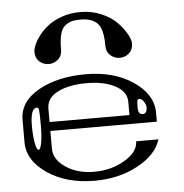

<svg xmlns="http://www.w3.org/2000/svg" viewBox="-55 -845 860 898"><g transform="rotate(-5 375.0 -396.0)"><path d="M250 -625Q250 -595.7 231 -579.1Q211.9 -562.5 187.5 -562.5Q162.1 -562.5 143.6 -579.1Q125 -595.7 125 -625Q125 -637.7 133.3 -657.7Q141.6 -677.7 159.7 -701.2Q177.7 -724.6 203.6 -744.6Q229.5 -764.6 269 -778.3Q308.6 -792 354.5 -792Q408.2 -792 454.1 -772Q500 -752 526.9 -723.6Q553.7 -695.3 568.4 -668.9Q583 -642.6 583 -625Q583 -595.7 564.5 -579.1Q545.9 -562.5 520.5 -562.5Q496.1 -562.5 477.1 -579.1Q458 -595.7 458 -625Q458 -704.1 431.6 -730.5Q405.3 -756.8 354.5 -756.8Q328.1 -756.8 312.5 -752.9Q296.9 -749 280.8 -736.8Q264.6 -724.6 257.3 -696.8Q250 -668.9 250 -625ZM625 -322.3Q625 -334 614.3 -349.6Q604.5 -363.3 594.7 -363.3Q585.9 -363.3 585 -356.4Q583 -346.7 583 -322.3Q583 -291 604.5 -291Q625 -291 625 -322.3ZM123 -351.6Q122.1 -364.3 113.3 -364.3Q83 -364.3 83 -281.2Q83 -234.4 89.8 -198.2Q95.7 -167 104.5 -167Q113.3 -167 119.1 -198.2Q125 -228.5 125 -281.2Q125 -334 123 -351.6ZM667 -250H167V-167Q167 -116.2 221.7 -79.1Q276.4 -42 354.5 -42Q435.5 -42 498 -79.1Q562.5 -117.2 562.5 -167H667Q646.5 -96.7 556.6 -47.9Q467.8 0 354.5 0Q222.7 0 132.8 -60.5Q42 -122.1 42 -208V-312.5Q42 -398.4 131.8 -449.2Q221.7 -500 354.5 -500Q486.3 -500 576.2 -439.5Q667 -377.9 667 -292ZM542 -292V-354.5Q542 -402.3 488.3 -430.7Q436.5 -458 354.5 -458Q272.5 -458 219.7 -431.6Q167 -405.3 167 -354.5V-292Z"/></g></svg>

Font: okolaksMetalik
Style: bold
Weight: 700
Width: 7
Version: Version 0.6